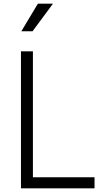

<svg xmlns="http://www.w3.org/2000/svg" viewBox="-20 -1024 572 1044"><path d="M94 0V-745H159V-60H494V0ZM96 -854 186 -1004H268L157 -854Z"/></svg>

Font: Plus Jakarta Sans Light
Style: Regular
Weight: 300
Designer: Gumpita Rahayu
Foundry: Tokotype
Version: Version 2.006; ttfautohint (v1.8.4.7-5d5b)